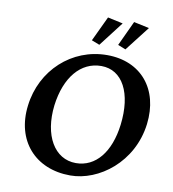

<svg xmlns="http://www.w3.org/2000/svg" viewBox="-97 -998 987 1094"><g transform="rotate(10 396.0 -451.0)"><path d="M383 11C548 11 735 -128 763 -353C788 -559 668 -701 472 -701C268 -701 102 -548 77 -340C51 -134 179 11 383 11ZM225 -367C246 -532 331 -634 450 -634C573 -634 639 -509 616 -323C596 -162 516 -64 402 -64C278 -64 204 -190 225 -367ZM371 -769 417 -751 527 -894 439 -913ZM523 -769 568 -751 679 -894 590 -913Z"/></g></svg>

Font: TPK Tissa Web SemiBold
Style: Italic
Weight: 600
Italic angle: -7°
Designer: Jacques Le Bailly, Suppakit Chalermlarp | Katatrad Co.,Ltd.
Foundry: Jacques Le Bailly, Cadson Demak Co.,Ltd.
Version: Version 5.000;Glyphs 3.1.2 (3151)